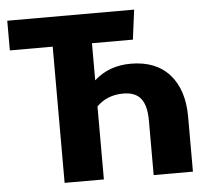

<svg xmlns="http://www.w3.org/2000/svg" viewBox="-50 -746 851 799"><g transform="rotate(-5 375.0 -346.5)"><path d="M724 -229V0H560V-228Q560 -290 537 -319.5Q514 -349 463 -349Q396 -349 352 -305V0H188V-569H9V-693H539L523 -569H352V-414Q414 -470 505 -470Q610 -470 667 -406Q724 -342 724 -229Z"/></g></svg>

Font: Fira Sans BGR
Style: Bold
Weight: 700
Designer: bBox Type GmbH & Carrois Corporate GbR & Edenspiekermann AG
Foundry: bBox Type GmbH & Carrois Corporate GbR & Edenspiekermann AG
Version: Version 4.301